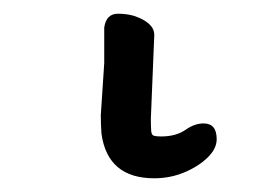

<svg xmlns="http://www.w3.org/2000/svg" viewBox="-20 31 390 280"><path d="M205 291Q137 291 128 226Q127 213 127 199L132 123V71Q135 51 152 51Q164 51 175 54Q205 64 205 82L200 204Q200 216 200.5 222Q201 228 204.5 229Q208 230 215 230Q237 230 251 220Q264 211 277 211Q296 211 296 234Q296 248 282.5 261Q269 274 248.5 282.5Q228 291 205 291Z"/></svg>

Font: LXGW WenKai Lite Medium
Style: Regular
Weight: 500
Designer: LXGW / Fontworks Inc.
Foundry: LXGW / Fontworks Inc.
Version: Version 1.511; March 25, 2025